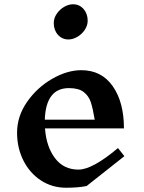

<svg xmlns="http://www.w3.org/2000/svg" viewBox="-20 -870 673 900"><path d="M386 2Q346 10 290 10Q224 10 171.5 -24.5Q119 -59 89.5 -118Q60 -177 60 -248Q60 -325 107 -392.5Q154 -460 224.5 -500.5Q295 -541 361 -541Q456 -541 508.5 -466Q561 -391 561 -268H191Q197 -183 237.5 -129Q278 -75 348 -75Q413 -75 533 -176L563 -138ZM190 -309H424Q415 -363 405.5 -391.5Q396 -420 372.5 -438.5Q349 -457 303 -457Q195 -457 190 -309ZM391 -773Q391 -750 377 -729.5Q363 -709 342 -697Q321 -685 301 -685Q271 -685 251.5 -707Q232 -729 232 -762Q232 -785 246 -805.5Q260 -826 281 -838Q302 -850 322 -850Q352 -850 371.5 -828Q391 -806 391 -773Z"/></svg>

Font: Inknut
Style: Antiqua
Weight: 400
Designer: Claus Eggers Srensen
Foundry: Claus Eggers Srensen
Version: Version 1.000; ttfautohint (v1.2) -l 7 -r 28 -G 50 -x 13 -D 